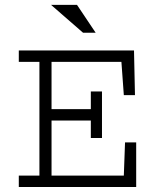

<svg xmlns="http://www.w3.org/2000/svg" viewBox="-20 -753 626 773"><path d="M55.7 -549.8H519.5L523.4 -370.1H478.5L468.8 -503.9H187.5V-313.5H345.7V-384.8H390.6V-197.3H345.7V-267.6H187.5V-45.9H478.5L483.4 -179.7H528.3V0H55.7V-45.9H138.7V-503.9H55.7ZM185.5 -733.4H290L365.2 -621.1H314.5Z"/></svg>

Font: Thabit
Style: Regular
Weight: 500
Designer: Regenerated by Nadim Shaikli
Foundry: MAK Alagha
Version: 0.01